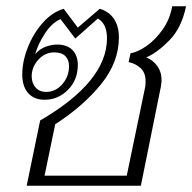

<svg xmlns="http://www.w3.org/2000/svg" viewBox="-20 -592 613 612"><path d="M108 -208Q321 -332 321 -470Q321 -516 292 -533L220 -469L173 -531Q145 -519 123 -485Q101 -451 92 -419Q106 -436 125.5 -443Q145 -450 162 -450Q194 -450 211 -432.5Q228 -415 228 -385Q228 -337 196.5 -305.5Q165 -274 122 -274Q89 -274 70 -295Q51 -316 51 -355Q51 -396 68.5 -440.5Q86 -485 116 -519Q146 -553 183 -564L228 -504L298 -564Q328 -555 343.5 -531.5Q359 -508 359 -473Q359 -394 302.5 -324Q246 -254 156 -196L122 -32H384L443 -316Q444 -322 444 -333Q444 -361 427.5 -375.5Q411 -390 390 -394L396 -422Q419 -426 446.5 -445Q474 -464 497.5 -496.5Q521 -529 529 -572H573Q559 -503 519.5 -463Q480 -423 446 -409Q467 -401 481 -382Q495 -363 495 -336Q495 -331 493 -317L429 0H65ZM200 -381Q200 -401 188.5 -413Q177 -425 153 -425Q123 -425 102 -401.5Q81 -378 81 -349Q81 -327 93.5 -313Q106 -299 127 -299Q157 -299 178.5 -323.5Q200 -348 200 -381Z"/></svg>

Font: Taviraj ExtraLight
Style: Italic
Weight: 275
Italic angle: -12°
Designer: Katatrad Team
Foundry: CadsonDemak
Version: Version 1.001